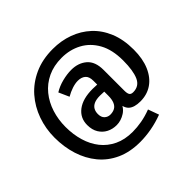

<svg xmlns="http://www.w3.org/2000/svg" viewBox="-202 -997 1290 1290"><g transform="rotate(-45 443.0 -352.0)"><path d="M435 77Q339 77 266.5 44Q194 11 145.5 -48Q97 -107 72.5 -184.5Q48 -262 48 -351Q48 -436 75.5 -513.5Q103 -591 155.5 -651Q208 -711 285 -746Q362 -781 461 -781Q540 -781 609 -756Q678 -731 730.5 -682.5Q783 -634 813 -561.5Q843 -489 843 -393Q843 -306 816 -243.5Q789 -181 741 -148Q693 -115 629 -115Q571 -115 544 -139.5Q517 -164 517 -219L537 -218Q523 -165 484 -140Q445 -115 403 -115Q365 -115 333.5 -131Q302 -147 282.5 -178.5Q263 -210 263 -256Q263 -323 315 -362.5Q367 -402 460 -402Q478 -402 503 -400.5Q528 -399 547 -397V-329Q526 -332 506.5 -333.5Q487 -335 464 -335Q429 -335 407.5 -325.5Q386 -316 376 -298.5Q366 -281 366 -257Q366 -226 383 -210.5Q400 -195 423 -195Q448 -195 466 -205Q484 -215 493.5 -237.5Q503 -260 503 -296V-437Q503 -477 482.5 -494Q462 -511 429 -511Q404 -511 373.5 -501Q343 -491 314 -474L281 -548Q318 -571 363.5 -582.5Q409 -594 449 -594Q516 -594 559.5 -556.5Q603 -519 603 -440V-242Q603 -216 610.5 -204.5Q618 -193 638 -193Q695 -193 718 -244Q741 -295 741 -392Q741 -494 703.5 -561.5Q666 -629 602.5 -663Q539 -697 461 -697Q386 -697 328 -669.5Q270 -642 230.5 -593.5Q191 -545 171 -482Q151 -419 151 -349Q151 -278 169.5 -215.5Q188 -153 225 -106.5Q262 -60 317.5 -33.5Q373 -7 447 -7Q489 -7 534 -15Q579 -23 626 -41L654 36Q598 57 542.5 67Q487 77 435 77Z"/></g></svg>

Font: Yaldevi ExtraLight SemiBold
Style: Regular
Weight: 600
Version: Version 1.100